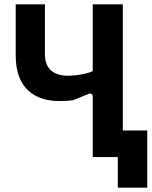

<svg xmlns="http://www.w3.org/2000/svg" viewBox="-20 -720 695 880"><path d="M405 -277V0H520V140H655V-122H543V-700H405V-394C381 -383 337 -373 291 -373C228 -373 186 -403 186 -471V-700H52V-465C52 -313 142 -257 250 -257C271 -257 298 -258 316 -261L384 -289C397 -295 405 -289 405 -277Z"/></svg>

Font: Finlandica SemiBold
Style: Regular
Weight: 600
Designer: Niklas Ekholm, Juho Hiilivirta, Jaakko Suomalainen
Foundry: Helsinki Type Studio
Version: Version 2.000;Glyphs 3.2 (3202)